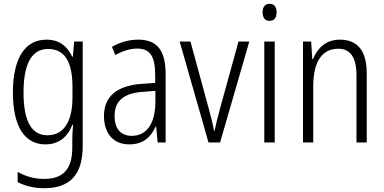

<svg xmlns="http://www.w3.org/2000/svg" viewBox="-20 -751 2024 1012"><path d="M225 -542C109 -542 48 -440 48 -263C48 -82 111 10 220 10C289 10 337 -29 361 -93H365C362 -60 361 -31 361 -4V27C361 140 313 192 214 192C161 192 116 179 73 155V209C113 229 158 241 214 241C355 241 416 162 416 19V-532H371L364 -452H361C335 -506 294 -542 225 -542ZM233 -493C325 -493 362 -418 362 -294V-237C362 -125 325 -38 230 -38C147 -38 104 -111 104 -263C104 -407 143 -493 233 -493Z M708 -542C659 -542 611 -528 570 -504L588 -461C630 -484 668 -495 703 -495C769 -495 798 -457 798 -355V-314L727 -309C599 -300 528 -245 528 -139C528 -55 572 10 661 10C737 10 776 -30 801 -85H803L811 0H853V-359C853 -485 809 -542 708 -542ZM733 -267 799 -272V-216C799 -105 757 -35 674 -35C618 -35 584 -71 584 -140C584 -219 632 -260 733 -267Z M1079 0H1140L1294 -532H1237L1139 -176C1127 -134 1118 -94 1111 -62H1108C1101 -102 1090 -143 1079 -183L984 -532H927Z M1401 -731C1376 -731 1364 -713 1364 -686C1364 -658 1377 -641 1401 -641C1425 -641 1438 -658 1438 -686C1438 -713 1426 -731 1401 -731ZM1428 -532H1373V0H1428Z M1771 -542C1698 -542 1652 -496 1630 -440H1626L1620 -532H1577V0H1631V-294C1631 -429 1679 -494 1763 -494C1826 -494 1859 -450 1859 -353V0H1913V-363C1913 -486 1863 -542 1771 -542Z"/></svg>

Font: Noto Sans Myanmar Condensed Light
Style: Regular
Weight: 300
Width: 3
Designer: Monotype Design Team
Foundry: Monotype Imaging Inc.
Version: Version 2.107